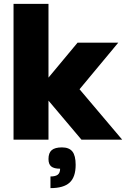

<svg xmlns="http://www.w3.org/2000/svg" viewBox="-20 -720 650 990"><path d="M230 -201.2V0H49.8V-700.2H230V-319.8L379.9 -500H589.8L390.1 -259.8L609.9 0H399.9ZM370.1 129.9Q370.1 192.9 339.1 221.4Q308.1 250 240.2 250V189.9Q266.6 189.9 278.3 180.4Q290 170.9 290 149.9Q258.3 149.9 244.1 138.2Q230 126.5 230 100.1Q230 68.4 246.6 54.2Q263.2 40 299.8 40Q336.4 40 353.3 61.3Q370.1 82.5 370.1 129.9Z"/></svg>

Font: Fivo Sans Heavy
Style: Regular
Weight: 900
Designer: Alexander Slobzheninov
Foundry: Alexander Slobzheninov
Version: 1.0